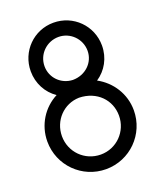

<svg xmlns="http://www.w3.org/2000/svg" viewBox="-135 -793 737 889"><g transform="rotate(-20 233.5 -348.5)"><path d="M234 -60C155 -60 93 -123 93 -201C93 -278 152 -340 228 -342C316 -340 374 -278 374 -201C374 -123 312 -60 234 -60ZM334 -388C381 -419 411 -472 411 -533C411 -631 333 -709 235 -709C138 -709 60 -631 60 -533C60 -473 89 -420 135 -389C67 -354 21 -283 21 -201C21 -83 116 12 234 12C352 12 447 -83 447 -201C447 -282 401 -352 334 -388ZM230 -429C173 -431 128 -476 128 -533C128 -592 176 -639 235 -639C292 -639 340 -592 340 -533C340 -475 292 -429 230 -429Z"/></g></svg>

Font: Advent Pro
Style: Medium
Weight: 500
Designer: Andreas Kalpakidis
Foundry: Andreas Kalpakidis
Version: Version 2.002 2008